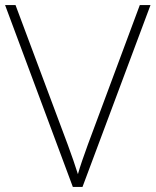

<svg xmlns="http://www.w3.org/2000/svg" viewBox="-20 -827 611 754"><path d="M571 -807 304 -93H266L0 -807H41L246 -259Q258 -227 268 -197.5Q278 -168 286 -143Q293 -168 302.5 -195.5Q312 -223 325 -259L529 -807Z"/></svg>

Font: Noto Sans Telugu UI ExtraLight
Style: Regular
Weight: 200
Designer: Jelle Bosma - Monotype Design Team
Foundry: Monotype Imaging Inc.
Version: Version 2.005; ttfautohint (v1.8.4.7-5d5b)